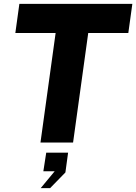

<svg xmlns="http://www.w3.org/2000/svg" viewBox="-20 -743 710 1001"><path d="M60 -571H270L191 0H361L440 -571H649L670 -723H81ZM192 238H241L321 156L335 53H221L206 150H265Z"/></svg>

Font: United Sans ExtraBold
Style: Italic
Weight: 800
Italic angle: -8°
Designer: Pablo Impallari, Rodrigo Fuenzalida (Modified by Dan O. Williams)
Version: Version 1.000;PS 001.000;hotconv 1.0.88;makeotf.lib2.5.64775